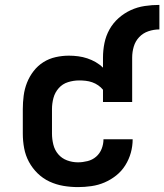

<svg xmlns="http://www.w3.org/2000/svg" viewBox="-20 -755 670 783"><path d="M298 8Q268 8 238.5 3Q209 -2 182 -14.5Q155 -27 133.5 -48Q112 -69 98 -95Q84 -121 78.5 -150.5Q73 -180 73 -210V-310Q73 -337 76.5 -364.5Q80 -392 90 -417.5Q100 -443 117 -465Q134 -487 157 -501.5Q180 -516 207 -522Q234 -528 261 -528Q280 -528 299 -525.5Q318 -523 336 -517Q354 -511 370.5 -501.5Q387 -492 400 -479V-520Q400 -550 406 -579.5Q412 -609 426.5 -635Q441 -661 463.5 -681Q486 -701 513 -713.5Q540 -726 570 -730.5Q600 -735 630 -735V-635Q607 -635 585 -627.5Q563 -620 547.5 -603.5Q532 -587 525.5 -565Q519 -543 519 -520V-339H400V-389Q392 -399 380.5 -407Q369 -415 356 -419.5Q343 -424 329.5 -425.5Q316 -427 303 -427Q280 -427 257.5 -420Q235 -413 219.5 -395.5Q204 -378 198 -355.5Q192 -333 192 -310V-210Q192 -188 197.5 -165.5Q203 -143 217.5 -126Q232 -109 253.5 -101Q275 -93 298 -93Q317 -93 337 -98Q357 -103 372 -116Q387 -129 394.5 -148Q402 -167 402 -187Q402 -187 402 -187Q402 -187 402 -187H521Q521 -187 521 -187Q521 -187 521 -187Q521 -159 513.5 -132Q506 -105 491 -81Q476 -57 454 -39.5Q432 -22 406.5 -11Q381 0 353 4Q325 8 298 8Z"/></svg>

Font: Zed Sans Extended
Style: Bold
Weight: 700
Width: 7
Designer: Belleve Invis
Foundry: Belleve Invis
Version: Version 1.0.0; ttfautohint (v1.8.4)